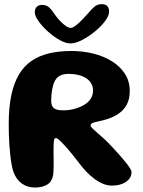

<svg xmlns="http://www.w3.org/2000/svg" viewBox="-20 -860 672 902"><path d="M146 21Q108.5 21 82.8 2.5Q57 -16 43.5 -51.5Q38.5 -65.5 34.8 -86Q31 -106.5 28.2 -131.2Q25.5 -156 23.8 -182Q22 -208 21.5 -233Q21 -258 21 -278.5Q21 -355.5 33.2 -413Q45.5 -470.5 69.2 -510.2Q93 -550 128.5 -574.2Q164 -598.5 211 -609.5Q258 -620.5 315.5 -620.5Q368.5 -620.5 417.5 -608.5Q466.5 -596.5 505.2 -572.5Q544 -548.5 566.8 -513.5Q589.5 -478.5 589.5 -432.5Q589.5 -394 575.2 -368.2Q561 -342.5 537.8 -326.5Q514.5 -310.5 487.5 -301.8Q460.5 -293 434.5 -288Q420.5 -285.5 413 -281.2Q405.5 -277 405.5 -270.5Q405.5 -265.5 415 -256.2Q424.5 -247 439.2 -234.2Q454 -221.5 470.2 -206.8Q486.5 -192 500.5 -176.5Q511 -165 524.2 -150.8Q537.5 -136.5 550.5 -121.5Q563.5 -106.5 574.2 -92.8Q585 -79 591.5 -68.2Q598 -57.5 598 -52.5Q598 -31.5 585 -17Q572 -2.5 551 4.8Q530 12 506.5 12Q486 12 465 3.8Q444 -4.5 423.5 -19.8Q403 -35 383.2 -56Q363.5 -77 345 -102.5Q320.5 -134.5 299.5 -158.8Q278.5 -183 263.8 -197.2Q249 -211.5 242.5 -211.5Q238.5 -211.5 236.2 -208.2Q234 -205 233 -196.8Q232 -188.5 231.8 -175.5Q231.5 -162.5 231.5 -143Q231.5 -135 231.8 -123.5Q232 -112 232 -99.2Q232 -86.5 231.8 -74.2Q231.5 -62 231 -52Q230.5 -42 229.5 -36.5Q223 -4 199.5 8.5Q176 21 146 21ZM279 -341.5Q292 -341.5 310 -344.2Q328 -347 346.8 -353.8Q365.5 -360.5 381.5 -371.2Q397.5 -382 407.2 -397.8Q417 -413.5 417 -434.5Q417 -455 407.2 -470.2Q397.5 -485.5 381.2 -494.8Q365 -504 345 -508.5Q325 -513 304 -513Q282 -513 267.2 -507Q252.5 -501 243.5 -489Q234.5 -477 229.5 -458.5Q226.5 -447.5 224.5 -436Q222.5 -424.5 221.5 -412.5Q220.5 -400.5 220.5 -387.5Q220.5 -370.5 226.2 -360.2Q232 -350 245 -345.8Q258 -341.5 279 -341.5ZM310.5 -656Q288.5 -656 260 -672Q231.5 -688 205 -712Q178.5 -736 161 -760.5Q143.5 -785 143.5 -802Q143.5 -819 152.8 -828Q162 -837 177 -837Q198 -837 211.2 -824.8Q224.5 -812.5 238.5 -790.5Q248.5 -776 262 -761.8Q275.5 -747.5 289 -738.2Q302.5 -729 312 -729Q321.5 -729 335.5 -739.8Q349.5 -750.5 365 -766.2Q380.5 -782 393 -796.5Q410.5 -817.5 424.2 -829Q438 -840.5 457.5 -840.5Q492.5 -840.5 492.5 -805Q492.5 -786.5 473.8 -761.2Q455 -736 425.8 -712Q396.5 -688 365.5 -672Q334.5 -656 310.5 -656Z"/></svg>

Font: Gluten SemiBold
Style: Regular
Weight: 600
Designer: Tyler Finck
Foundry: Etcetera Type Company
Version: Version 1.300